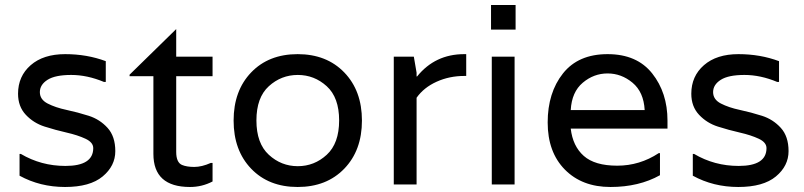

<svg xmlns="http://www.w3.org/2000/svg" viewBox="-20 -736 3206 766"><path d="M58 -35V-122H63Q144 -74 241 -74Q352 -74 352 -145Q352 -168 321 -182.5Q290 -197 246 -207Q202 -217 158 -231Q114 -245 83 -278Q52 -311 52 -362Q52 -432 102.5 -476Q153 -520 240 -520Q327 -520 402 -492V-409H395Q328 -437 264 -437Q200 -437 169.5 -417.5Q139 -398 139 -368.5Q139 -339 170 -323Q201 -307 245.5 -297.5Q290 -288 334 -274Q378 -260 409 -226Q440 -192 440 -133Q440 -74 389.5 -32Q339 10 239.5 10Q140 10 58 -35Z M828 -432H683V-130Q683 -88 706 -78Q725 -70 755 -70Q785 -70 821 -86H828V-12Q786 10 738 10Q592 10 592 -122V-432H497V-438L683 -620V-510H828Z M912 -255Q912 -374 982 -447Q1052 -520 1167.5 -520Q1283 -520 1353.5 -447Q1424 -374 1424 -255Q1424 -136 1353.5 -63Q1283 10 1167.5 10Q1052 10 982 -63Q912 -136 912 -255ZM1052.5 -118.5Q1102 -73 1168 -73Q1234 -73 1283.5 -118.5Q1333 -164 1333 -255.5Q1333 -347 1283.5 -392Q1234 -437 1168 -437Q1102 -437 1052.5 -392Q1003 -347 1003 -255.5Q1003 -164 1052.5 -118.5Z M1832 -520H1840V-433H1832Q1773 -433 1722 -410Q1671 -387 1642 -346V0H1551V-510H1631L1642 -446V-431H1644Q1716 -520 1832 -520Z M1942 0V-510H2033V0ZM2037 -716V-618H1939V-716Z M2643 -255V-223H2257Q2265 -153 2309 -114Q2353 -75 2442.5 -75Q2532 -75 2608 -125H2613V-37Q2529 10 2415.5 10Q2302 10 2233.5 -59.5Q2165 -129 2165 -247.5Q2165 -366 2226 -443Q2287 -520 2404 -520Q2521 -520 2582 -443Q2643 -366 2643 -255ZM2257 -297H2552Q2548 -369 2503.5 -406Q2459 -443 2404 -443Q2349 -443 2305 -406Q2261 -369 2257 -297Z M2744 -35V-122H2749Q2830 -74 2927 -74Q3038 -74 3038 -145Q3038 -168 3007 -182.5Q2976 -197 2932 -207Q2888 -217 2844 -231Q2800 -245 2769 -278Q2738 -311 2738 -362Q2738 -432 2788.5 -476Q2839 -520 2926 -520Q3013 -520 3088 -492V-409H3081Q3014 -437 2950 -437Q2886 -437 2855.5 -417.5Q2825 -398 2825 -368.5Q2825 -339 2856 -323Q2887 -307 2931.5 -297.5Q2976 -288 3020 -274Q3064 -260 3095 -226Q3126 -192 3126 -133Q3126 -74 3075.5 -32Q3025 10 2925.5 10Q2826 10 2744 -35Z"/></svg>

Font: Varela
Style: Regular
Weight: 400
Designer: Joe Prince
Foundry: Joe Prince
Version: Version 1.000